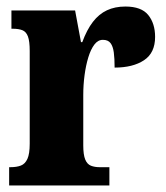

<svg xmlns="http://www.w3.org/2000/svg" viewBox="-20 -568 508 588"><path d="M8 0V-56H12Q31 -56 44 -61Q57 -66 64 -81.5Q71 -97 71 -128V-412Q71 -442 65.5 -456.5Q60 -471 48.5 -475.5Q37 -480 19 -480H15V-536H210L228 -439H232Q246 -477 264.5 -501Q283 -525 307.5 -536.5Q332 -548 364 -548Q413 -548 434 -522Q455 -496 455 -455Q455 -406 421 -383.5Q387 -361 331 -361Q331 -389 328.5 -407.5Q326 -426 318.5 -436Q311 -446 295 -446Q280 -446 269 -431.5Q258 -417 250.5 -392.5Q243 -368 239 -338Q235 -308 235 -277V-123Q235 -94 241 -79.5Q247 -65 258.5 -60.5Q270 -56 285 -56H315V0Z"/></svg>

Font: Noto Serif Khmer ExtraCondensed Black
Style: Regular
Weight: 900
Width: 2
Designer: Danh Hong and the Monotype Design Team
Foundry: Monotype Imaging Inc.
Version: Version 2.004